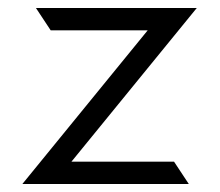

<svg xmlns="http://www.w3.org/2000/svg" viewBox="-20 -471 551 481"><path d="M453 -10H36L350 -395H107L70 -451H473L159 -66H416Z"/></svg>

Font: Charger Pro
Style: Lit
Weight: 300
Designer: Jasper
Foundry: Cannot Into Space Fonts
Version: Version 1.09